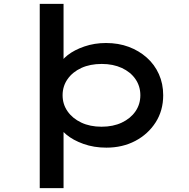

<svg xmlns="http://www.w3.org/2000/svg" viewBox="-20 -760 982 1000"><path d="M187 220V-740H311V-407L289 -416Q297 -445 332 -472.5Q367 -500 419.5 -518Q472 -536 532 -536Q597 -536 650.5 -516Q704 -496 744.5 -460Q785 -424 807.5 -374Q830 -324 830 -264Q830 -184 790.5 -122.5Q751 -61 684.5 -26Q618 9 534 9Q469 9 414.5 -10.5Q360 -30 325 -59.5Q290 -89 281 -117L311 -131V220ZM509 -100Q569 -100 614.5 -121.5Q660 -143 685.5 -180Q711 -217 711 -264Q711 -311 685.5 -348Q660 -385 614.5 -406Q569 -427 510 -427Q449 -427 403.5 -406Q358 -385 332 -348Q306 -311 306 -264Q306 -217 332 -180Q358 -143 403.5 -121.5Q449 -100 509 -100Z"/></svg>

Font: Lexend Tera Medium
Style: Regular
Weight: 500
Designer: Bonnie Shaver-Troup, Thomas Jockin
Foundry: Lexend
Version: Version 1.007